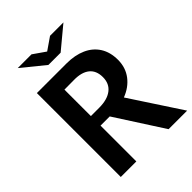

<svg xmlns="http://www.w3.org/2000/svg" viewBox="-247 -1008 1133 1133"><g transform="rotate(-45 319.0 -442.0)"><path d="M250 -769.5 108.9 -884.3H223.6L300.8 -830.6L378.4 -884.3H490.2L352.1 -769.5ZM483.4 0 291 -298.8H214.4V0H84.5V-700.2H331.5Q401.4 -700.2 453.4 -677Q505.4 -653.8 533.7 -608.9Q562 -564 562 -499.5Q561.5 -435.5 526.1 -388.9Q490.7 -342.3 429.2 -318.8L638.2 0ZM283.2 -378.9Q351.1 -378.9 388.9 -408Q426.8 -437 426.8 -491.2Q426.8 -545.9 392.3 -573.5Q357.9 -601.1 293.9 -600.1L213.9 -599.6V-378.9Z"/></g></svg>

Font: Selawik Semibold
Style: Regular
Weight: 600
Designer: Aaron Bell
Foundry: Microsoft Corporation
Version: Version 1.01